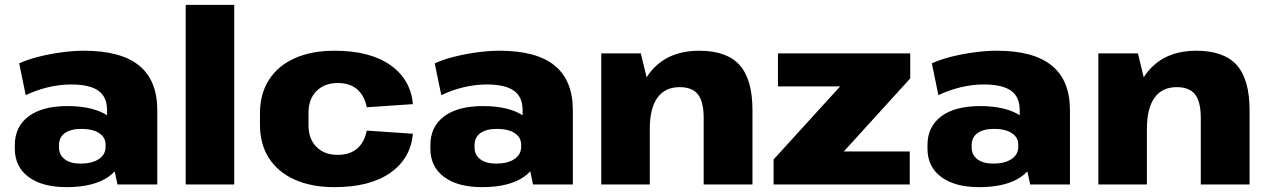

<svg xmlns="http://www.w3.org/2000/svg" viewBox="-20 -760 5223 791"><path d="M421 -203V-306Q421 -361 385 -386.5Q349 -412 273 -412Q226 -412 178 -400.5Q130 -389 86 -368L59 -499Q94 -515 140 -526.5Q186 -538 234.5 -544.5Q283 -551 326 -551Q478 -551 553 -490Q628 -429 628 -306V0H464ZM254 11Q154 11 97.5 -31Q41 -73 41 -148V-162Q41 -238 97.5 -280.5Q154 -323 258 -323Q366 -323 427 -281.5Q488 -240 488 -165V-150Q488 -74 426.5 -31.5Q365 11 254 11ZM312 -86Q359 -86 387 -104.5Q415 -123 415 -155V-164Q415 -194 388.5 -211.5Q362 -229 315 -229Q272 -229 247.5 -212Q223 -195 223 -161V-153Q223 -122 246.5 -104Q270 -86 312 -86Z M945 -740V0H745V-740Z M1358 11Q1263 11 1194 -20Q1125 -51 1088 -108.5Q1051 -166 1051 -247V-293Q1051 -373 1088 -431Q1125 -489 1194 -520Q1263 -551 1358 -551Q1504 -551 1588 -492Q1672 -433 1681 -331L1491 -318Q1482 -365 1452 -391.5Q1422 -418 1371 -418Q1317 -418 1284 -385Q1251 -352 1251 -296V-244Q1251 -188 1283.5 -155Q1316 -122 1371 -122Q1422 -122 1452 -148.5Q1482 -175 1491 -222L1681 -209Q1672 -107 1588 -48Q1504 11 1358 11Z M2133 -203V-306Q2133 -361 2097 -386.5Q2061 -412 1985 -412Q1938 -412 1890 -400.5Q1842 -389 1798 -368L1771 -499Q1806 -515 1852 -526.5Q1898 -538 1946.5 -544.5Q1995 -551 2038 -551Q2190 -551 2265 -490Q2340 -429 2340 -306V0H2176ZM1966 11Q1866 11 1809.5 -31Q1753 -73 1753 -148V-162Q1753 -238 1809.5 -280.5Q1866 -323 1970 -323Q2078 -323 2139 -281.5Q2200 -240 2200 -165V-150Q2200 -74 2138.5 -31.5Q2077 11 1966 11ZM2024 -86Q2071 -86 2099 -104.5Q2127 -123 2127 -155V-164Q2127 -194 2100.5 -211.5Q2074 -229 2027 -229Q1984 -229 1959.5 -212Q1935 -195 1935 -161V-153Q1935 -122 1958.5 -104Q1982 -86 2024 -86Z M2879 -274Q2879 -341 2855.5 -371Q2832 -401 2780 -401Q2720 -401 2688.5 -357.5Q2657 -314 2657 -229L2590 -140V-212Q2590 -377 2660 -464Q2730 -551 2861 -551Q2974 -551 3027 -492Q3080 -433 3080 -306V0H2879ZM2457 -540H2620L2657 -388V0H2457Z M3167 -103 3504 -473 3522 -404H3185V-540H3730V-437L3390 -63L3373 -136H3728V0H3167Z M4181 -203V-306Q4181 -361 4145 -386.5Q4109 -412 4033 -412Q3986 -412 3938 -400.5Q3890 -389 3846 -368L3819 -499Q3854 -515 3900 -526.5Q3946 -538 3994.5 -544.5Q4043 -551 4086 -551Q4238 -551 4313 -490Q4388 -429 4388 -306V0H4224ZM4014 11Q3914 11 3857.5 -31Q3801 -73 3801 -148V-162Q3801 -238 3857.5 -280.5Q3914 -323 4018 -323Q4126 -323 4187 -281.5Q4248 -240 4248 -165V-150Q4248 -74 4186.5 -31.5Q4125 11 4014 11ZM4072 -86Q4119 -86 4147 -104.5Q4175 -123 4175 -155V-164Q4175 -194 4148.5 -211.5Q4122 -229 4075 -229Q4032 -229 4007.5 -212Q3983 -195 3983 -161V-153Q3983 -122 4006.5 -104Q4030 -86 4072 -86Z M4927 -274Q4927 -341 4903.5 -371Q4880 -401 4828 -401Q4768 -401 4736.5 -357.5Q4705 -314 4705 -229L4638 -140V-212Q4638 -377 4708 -464Q4778 -551 4909 -551Q5022 -551 5075 -492Q5128 -433 5128 -306V0H4927ZM4505 -540H4668L4705 -388V0H4505Z"/></svg>

Font: Pathway Extreme 28pt ExtraBold
Style: Regular
Weight: 800
Designer: Eduardo Rodriguez Tunni
Foundry: Eduardo Rodriguez Tunni
Version: Version 1.001;gftools[0.9.26]